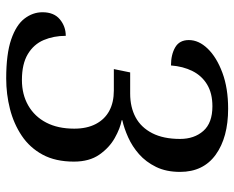

<svg xmlns="http://www.w3.org/2000/svg" viewBox="-90 -674 774 635"><g transform="rotate(90 297.5 -357.0)"><path d="M240 10Q159 10 111 -6.5Q63 -23 42 -50.5Q21 -78 21 -110Q21 -148 44.5 -167.5Q68 -187 99 -187Q99 -147 113 -114Q127 -81 159.5 -61.5Q192 -42 245 -42Q293 -42 329.5 -63Q366 -84 386 -122.5Q406 -161 406 -215Q406 -257 390.5 -286.5Q375 -316 347 -331Q319 -346 280 -346H209L220 -400H290Q335 -400 368.5 -418Q402 -436 421 -473Q440 -510 440 -565Q440 -612 413.5 -642Q387 -672 332 -672Q289 -672 260 -654.5Q231 -637 215.5 -606Q200 -575 197 -535Q161 -535 137 -549Q113 -563 113 -594Q113 -627 141.5 -656.5Q170 -686 221 -705Q272 -724 340 -724Q435 -724 492 -683Q549 -642 549 -565Q549 -519 532.5 -485.5Q516 -452 490.5 -429.5Q465 -407 435 -393.5Q405 -380 378 -374V-372Q405 -367 437 -349Q469 -331 492 -298Q515 -265 515 -214Q515 -153 492 -110.5Q469 -68 429.5 -41.5Q390 -15 341 -2.5Q292 10 240 10Z"/></g></svg>

Font: Noto Serif
Style: Italic
Weight: 400
Italic angle: -12°
Designer: Monotype Design Team
Foundry: Monotype Imaging Inc.
Version: Version 2.013